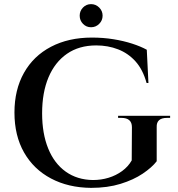

<svg xmlns="http://www.w3.org/2000/svg" viewBox="-20 -896 864 930"><path d="M739 -280V-115Q716 -85 671.5 -55Q627 -25 564 -5.5Q501 14 421 14Q311 13 227 -31.5Q143 -76 96.5 -157.5Q50 -239 50 -351Q50 -461 96 -543Q142 -625 227 -669.5Q312 -714 425 -714Q480 -714 529.5 -706Q579 -698 620.5 -684.5Q662 -671 691 -655L699 -494H690Q672 -559 636.5 -598.5Q601 -638 552 -657Q503 -676 446 -676Q363 -676 304.5 -635.5Q246 -595 215 -521.5Q184 -448 184 -347Q184 -249 213.5 -176.5Q243 -104 298.5 -64.5Q354 -25 430 -24Q470 -24 506 -35Q542 -46 571.5 -67.5Q601 -89 618 -119L619 -280Q619 -325 568 -325H552V-335H804V-325H789Q737 -325 739 -280ZM421 -764Q398 -764 382 -780.5Q366 -797 366 -820Q366 -843 382 -859.5Q398 -876 421 -876Q444 -876 460.5 -859.5Q477 -843 477 -820Q477 -797 460.5 -780.5Q444 -764 421 -764Z"/></svg>

Font: Cinzel SemiBold
Style: Regular
Weight: 600
Designer: Natanael Gama
Version: Version 2.000